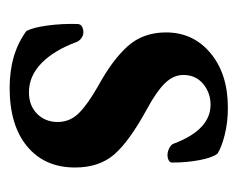

<svg xmlns="http://www.w3.org/2000/svg" viewBox="-66 -400 481 388"><g transform="rotate(90 174.0 -206.5)"><path d="M43 -20Q36 -33 32 -63Q28 -93 29 -123Q29 -129 34 -132Q39 -135 46 -135Q52 -135 57.5 -131Q63 -127 65 -122Q82 -76 108 -50.5Q134 -25 167 -25Q194 -25 210.5 -41.5Q227 -58 227 -83Q227 -108 209 -126Q191 -144 154 -165Q101 -194 73.5 -225Q46 -256 46 -302Q46 -357 88 -392Q130 -427 198 -427Q228 -427 253.5 -420.5Q279 -414 291 -406Q299 -396 304 -370Q309 -344 309 -314Q309 -310 304.5 -307.5Q300 -305 294 -305Q287 -305 280 -308.5Q273 -312 271 -317Q243 -392 192 -392Q168 -392 150 -377Q132 -362 132 -337Q132 -317 148.5 -300Q165 -283 200 -264Q266 -228 292.5 -197.5Q319 -167 319 -118Q319 -57 276.5 -21.5Q234 14 158 14Q89 14 43 -20Z"/></g></svg>

Font: EB Garamond SemiBold
Style: Regular
Weight: 600
Designer: Georg Duffner and Octavio Pardo
Foundry: Georg Duffner
Version: Version 1.000